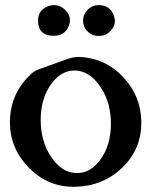

<svg xmlns="http://www.w3.org/2000/svg" viewBox="-20 -695 581 737"><path d="M282.2 -476.6Q383.3 -472.7 452.1 -399.9Q521 -327.1 522.5 -227.1V-224.1Q522.5 -123 450.7 -52.7Q377 19 270 22H262.2Q162.6 22 90.8 -51.3Q18.1 -125 18.1 -225.6V-227.1Q18.6 -337.4 101.6 -413.1Q112.8 -423.3 132.3 -430.2Q151.9 -437 188 -450.2Q209.5 -458 235.4 -467.3Q262.2 -476.6 280.3 -476.6ZM271 -424.3H265.6Q215.3 -424.3 177.7 -374Q136.2 -317.9 136.2 -234.9Q136.2 -151.9 176.5 -92.5Q216.8 -33.2 271 -30.8H277.3Q327.1 -30.8 364.3 -81.1Q405.8 -136.7 405.8 -219.7Q405.8 -302.7 365.2 -362.1Q324.7 -421.4 271 -424.3ZM298.8 -616.7Q298.8 -639.2 316.2 -657.2Q333.5 -675.3 359.4 -675.3Q400.4 -675.3 416 -638.2Q420.9 -625.5 420.9 -614.3Q420.9 -592.8 402.8 -574.7Q385.7 -557.6 365.2 -557.6Q364.7 -557.1 358.4 -557.1Q332.5 -557.1 314.9 -575.7Q298.8 -591.8 298.8 -616.7ZM126 -616.7Q126 -654.8 162.6 -670.4Q175.8 -675.3 187.5 -675.3Q211.4 -675.3 230 -657.2Q248.5 -638.7 248.5 -617.2Q248.5 -606.4 243.7 -594.7Q228.5 -557.6 186.5 -557.6Q126 -557.6 126 -616.7Z"/></svg>

Font: Caudex
Style: Bold
Weight: 700
Version: Version 1.01